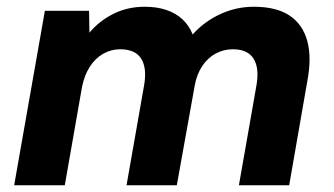

<svg xmlns="http://www.w3.org/2000/svg" viewBox="-20 -549 990 569"><path d="M22 0 113 -517H244L245 -452Q274 -487 316 -508Q358 -529 409 -529Q445 -529 473 -519.5Q501 -510 520.5 -492Q540 -474 551 -447Q585 -485 632.5 -507Q680 -529 732 -529Q799 -529 838 -503Q877 -477 890.5 -428Q904 -379 891 -310L837 0H688L740 -296Q749 -347 731.5 -375Q714 -403 670 -403Q643 -403 619.5 -390.5Q596 -378 579.5 -353.5Q563 -329 557 -295L504 0H355L407 -296Q416 -347 398.5 -375Q381 -403 336 -403Q309 -403 285.5 -389.5Q262 -376 246 -351Q230 -326 223 -291L172 0Z"/></svg>

Font: DM Sans 11pt Black
Style: Italic
Weight: 900
Italic angle: -10°
Version: Version 4.004;gftools[0.9.30]